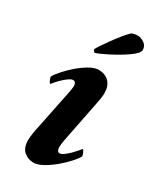

<svg xmlns="http://www.w3.org/2000/svg" viewBox="-172 -713 653 781"><g transform="rotate(30 155.0 -322.0)"><path d="M107 -311Q108 -314 110 -327Q112 -340 112 -344Q112 -351 108.5 -357.5Q105 -364 97 -364Q89 -364 77 -355.5Q65 -347 54 -336.5Q43 -326 34.5 -316Q26 -306 25 -304Q20 -304 15.5 -315Q11 -326 11 -331Q17 -343 35 -363.5Q53 -384 75.5 -403.5Q98 -423 122.5 -437.5Q147 -452 167 -452Q197 -452 215.5 -433.5Q234 -415 234 -380Q234 -369 230.5 -348.5Q227 -328 225 -320L188 -133Q187 -130 185.5 -117Q184 -104 184 -100Q184 -93 187 -85.5Q190 -78 198 -78Q206 -78 218 -87Q230 -96 241 -107Q252 -118 260.5 -128Q269 -138 270 -140Q275 -140 279.5 -129Q284 -118 284 -113Q278 -101 259.5 -80.5Q241 -60 218 -40.5Q195 -21 169.5 -6.5Q144 8 124 8Q99 8 79.5 -8.5Q60 -25 60 -63Q60 -68 61 -77Q62 -86 63.5 -95.5Q65 -105 66.5 -113Q68 -121 69 -124ZM117 -503Q115 -505 112 -507.5Q109 -510 108 -515Q109 -519 120 -535.5Q131 -552 146 -573Q161 -594 177.5 -614.5Q194 -635 205 -645Q208 -648 217 -650Q226 -652 236 -652Q249 -652 265 -641.5Q281 -631 281 -611Q281 -602 270 -591Q259 -580 242 -568.5Q225 -557 205 -545.5Q185 -534 167 -525Q149 -516 135 -510Q121 -504 117 -503Z"/></g></svg>

Font: Vermiglione
Style: Bold Italic
Weight: 700
Italic angle: -11°
Version: Version 1.000